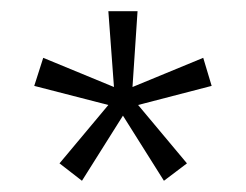

<svg xmlns="http://www.w3.org/2000/svg" viewBox="-20 -717 438 342"><path d="M126 -395 86 -426 173 -530 41 -564 57 -614 183 -562 173 -697H225L216 -562L342 -614L357 -564L226 -530L313 -426L272 -395L199 -511Z"/></svg>

Font: Hanken Grotesk
Style: Regular
Weight: 400
Designer: Alfredo Marco Pradil
Foundry: Hanken Design Co.
Version: Version 3.013